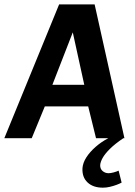

<svg xmlns="http://www.w3.org/2000/svg" viewBox="-45 -632 618 878"><path d="M-25.2 0 225.4 -612H387.7L524 0H394.1L358.3 -145.6H160L100.1 0ZM194.5 -244.1H340.4L287.8 -484ZM425.5 226.2Q380.5 226.2 355.1 202Q329.6 177.8 332.2 136.1Q334.2 112.1 350 87.4Q365.9 62.8 391.9 39.9Q417.9 16.9 450.2 0H519.1Q480.8 25.8 457.8 48.6Q434.8 71.5 424.4 90.1Q414.1 108.7 413.1 123.1Q412.7 140.3 424.3 150.2Q436 160.1 451.4 160.1Q460.5 160.1 474.3 156.5Q488.1 152.9 497.4 148.3L511.2 203Q502.2 208 487.9 213.3Q473.5 218.6 457.4 222.4Q441.4 226.2 425.5 226.2Z"/></svg>

Font: Ancizar Sans Thin
Style: Italic
Weight: 100
Italic angle: -4°
Designer: Cesar Puertas, Viviana Monsalve, Julian Moncada, Julian Prieto, Jose Castro, Mariel Hernandez, Felipe Aragon, Sara Alarc
Version: Version 8.100